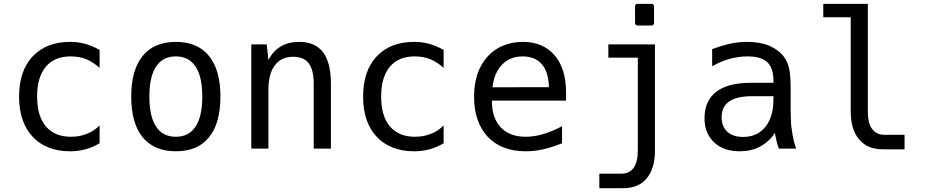

<svg xmlns="http://www.w3.org/2000/svg" viewBox="-20 -780 4856 1008"><path d="M428.7 3.9Q470.7 -8.3 502.9 -27.8V-121.1Q486.8 -106 470.9 -95.2Q455.1 -84.5 434.1 -76.7Q397.9 -62 352.1 -62Q266.6 -62 220.2 -117.2Q174.8 -171.4 174.8 -273.4Q174.8 -374.5 220.2 -429.2Q265.6 -483.9 350.6 -483.9Q394.5 -483.9 431.6 -469.7Q465.8 -456.5 502.9 -423.8V-518.1Q462.9 -540 427.2 -549.8Q392.6 -560.1 348.1 -560.1Q224.1 -560.1 151.9 -484.4Q80.1 -408.2 80.1 -272.9Q80.1 -138.7 151.4 -62Q186.5 -24.4 236.3 -5.1Q286.1 14.2 347.7 14.2Q391.6 14.2 428.7 3.9Z M1077.1 -59.1Q1137.2 -131.3 1137.2 -273.9Q1137.2 -412.6 1077.1 -486.3Q1017.6 -560.1 902.8 -560.1Q789.1 -560.1 729 -486.3Q668.9 -412.6 668.9 -273.4Q668.9 -133.3 729 -59.1Q790 14.2 902.8 14.2Q1018.1 14.2 1077.1 -59.1ZM764.2 -272.9Q764.2 -377 799.3 -430.4Q834.5 -483.9 902.8 -483.9Q971.7 -483.9 1006.8 -430.4Q1042 -377 1042 -272.9Q1042 -168.9 1006.8 -115.5Q971.7 -62 902.8 -62Q834.5 -62 799.3 -115.5Q764.2 -168.9 764.2 -272.9Z M1389.2 0V-309.1Q1389.2 -393.1 1423.3 -437.5Q1456.5 -481.9 1519.5 -481.9Q1575.2 -481.9 1601.1 -447.3Q1627 -412.6 1627 -338.9V0H1717.3V-338.9Q1717.3 -450.2 1676.3 -505.4Q1634.3 -560.1 1550.8 -560.1Q1438.5 -560.1 1389.2 -464.8L1380.4 -546.9H1299.3V0Z M2234.9 3.9Q2276.9 -8.3 2309.1 -27.8V-121.1Q2293 -106 2277.1 -95.2Q2261.2 -84.5 2240.2 -76.7Q2204.1 -62 2158.2 -62Q2072.8 -62 2026.4 -117.2Q1981 -171.4 1981 -273.4Q1981 -374.5 2026.4 -429.2Q2071.8 -483.9 2156.7 -483.9Q2200.7 -483.9 2237.8 -469.7Q2272 -456.5 2309.1 -423.8V-518.1Q2269 -540 2233.4 -549.8Q2198.7 -560.1 2154.3 -560.1Q2030.3 -560.1 1958 -484.4Q1886.2 -408.2 1886.2 -272.9Q1886.2 -138.7 1957.5 -62Q1992.7 -24.4 2042.5 -5.1Q2092.3 14.2 2153.8 14.2Q2197.8 14.2 2234.9 3.9Z M2832 3.9Q2880.4 -7.3 2930.7 -27.8V-117.2Q2877.4 -89.4 2830.8 -75.7Q2784.2 -62 2740.2 -62Q2655.8 -62 2609.4 -110.8Q2562.5 -160.2 2562.5 -249V-252H2951.7V-295.9Q2951.7 -419.9 2891.6 -489.7Q2831.1 -560.1 2725.1 -560.1Q2668.9 -560.1 2621.3 -540.5Q2573.7 -521 2538.6 -481.9Q2468.8 -403.3 2468.8 -272.5Q2468.8 -139.2 2540.5 -62Q2575.7 -24.4 2625.7 -5.1Q2675.8 14.2 2738.8 14.2Q2788.1 14.2 2832 3.9ZM2723.1 -483.9Q2755.4 -483.9 2781.2 -473.6Q2807.1 -463.4 2824.7 -442.9Q2859.9 -402.3 2861.8 -322.3L2565.9 -321.8Q2570.8 -372.1 2591.6 -408.4Q2612.3 -444.8 2646 -464.4Q2679.7 -483.9 2723.1 -483.9Z M3413.6 -660.6V-745.1Q3413.6 -759.8 3398.9 -759.8H3328.6Q3314 -759.8 3314 -745.1V-660.6Q3314 -646 3328.6 -646H3398.9Q3413.6 -646 3413.6 -660.6ZM3250.5 208Q3332.5 208 3375 156.7Q3418.5 104.5 3418.5 9.8V-546.9H3173.8V-477.1H3328.6V9.8Q3328.6 131.8 3240.7 131.8H3126.5V208Z M3968.3 -9.3Q3991.7 -21.5 4013.2 -40.8Q4034.7 -60.1 4048.3 -83Q4051.3 -63 4056.2 -42.5Q4063 -14.6 4069.3 0H4159.7L4154.3 -16.1Q4146.5 -40 4141.1 -71.8Q4132.8 -116.7 4132.3 -150.4L4130.9 -200.2V-312Q4130.9 -385.3 4123 -419.9Q4115.7 -454.1 4096.7 -480.5Q4069.3 -517.6 4019.5 -539.6Q3970.7 -560.1 3903.8 -560.1Q3857.9 -560.1 3814.5 -550.8Q3769.5 -541 3718.8 -522V-432.1Q3762.7 -457.5 3809.8 -470.7Q3856.9 -483.9 3903.3 -483.9Q3975.1 -483.9 4007.3 -454.6Q4023.4 -439.9 4032 -415.3Q4040.5 -390.6 4040.5 -359.4V-345.2H3919.9Q3801.3 -345.2 3740 -297.9Q3678.7 -250.5 3678.7 -159.7Q3678.7 -118.2 3691.4 -87.4Q3704.1 -56.6 3728.5 -33.2Q3777.3 14.2 3862.8 14.2Q3922.9 14.2 3968.3 -9.3ZM3798.3 -88.4Q3768.6 -115.7 3768.6 -164.6Q3768.6 -192.4 3778.3 -212.9Q3788.1 -233.4 3808.6 -247.6Q3849.1 -274.9 3926.8 -274.9H4040.5V-254.9Q4040.5 -195.8 4021.2 -152.1Q4002 -108.4 3966.1 -84.7Q3930.2 -61 3881.3 -61Q3828.6 -61 3798.3 -88.4Z M4729 3.9V-72.3H4624Q4581.1 -72.3 4558.6 -103Q4536.1 -132.8 4536.1 -194.3V-759.8H4302.2V-689.5H4446.3V-194.3Q4446.3 -99.6 4490.7 -47.9Q4513.7 -21 4544.4 -8.5Q4575.2 3.9 4615.2 3.9Z"/></svg>

Font: Hack Dev
Style: Regular
Weight: 400
Designer: Christopher Simpkins
Foundry: Christopher Simpkins
Version: Version 2.0315